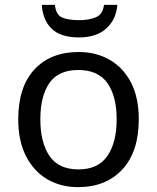

<svg xmlns="http://www.w3.org/2000/svg" viewBox="-20 -760 645 790"><path d="M551 -269Q551 -136 483.5 -63Q416 10 301 10Q230 10 174.5 -22.5Q119 -55 87 -117.5Q55 -180 55 -269Q55 -402 121.5 -474Q188 -546 304 -546Q376 -546 432 -513.5Q488 -481 519.5 -419.5Q551 -358 551 -269ZM146 -269Q146 -174 183.5 -118.5Q221 -63 303 -63Q384 -63 422 -118.5Q460 -174 460 -269Q460 -364 422 -418Q384 -472 302 -472Q220 -472 183 -418Q146 -364 146 -269ZM206 -740Q210 -699 235.5 -688Q261 -677 307 -677Q346 -677 374.5 -689Q403 -701 408 -740H463Q458 -680 417.5 -643Q377 -606 305 -606Q230 -606 193 -641.5Q156 -677 152 -740Z"/></svg>

Font: BC Sans
Style: Regular
Weight: 400
Designer: Monotype Design Team
Province of B.C.
Foundry: Monotype Imaging Inc.
Version: Version 2.000;GOOG;noto-source:20170915:90ef993387c0